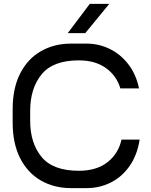

<svg xmlns="http://www.w3.org/2000/svg" viewBox="-20 -950 777 986"><path d="M344 -726H426Q487 -726 543 -699Q599 -672 639 -620Q679 -568 694 -496H598Q579 -561 524 -600.5Q469 -640 385 -640Q252 -640 193.5 -568Q135 -496 135 -381V-329Q135 -215 193.5 -144Q252 -73 385 -73Q476 -73 532 -117Q588 -161 604 -233H697Q685 -154 645.5 -97.5Q606 -41 548.5 -12.5Q491 16 426 16H344Q258 16 190 -23Q122 -62 83.5 -137.5Q45 -213 45 -321V-389Q45 -497 83.5 -572.5Q122 -648 190 -687Q258 -726 344 -726ZM328 -780 441 -930H541L418 -780Z"/></svg>

Font: Violet Sans
Style: Regular
Weight: 400
Designer: Calvin Waterman
Foundry: Violet Office
Version: Version 1.013